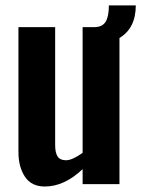

<svg xmlns="http://www.w3.org/2000/svg" viewBox="-20 -678 520 707"><path d="M145 8.8Q95.7 8.8 71.8 -27.3Q47.9 -63.5 47.9 -118.2V-578.1H183.1V-143.1Q183.1 -115.7 192.1 -101.8Q201.2 -87.9 223.1 -87.9Q246.1 -87.9 284.2 -115.2V-578.1H327.1Q356.4 -578.1 368.7 -597.4Q380.9 -616.7 380.9 -658.2H480Q480 -574.2 419.9 -538.1V0H284.2V-55.2Q216.8 8.8 145 8.8Z"/></svg>

Font: Oswald Medium
Style: Regular
Weight: 500
Designer: Vernon Adams
Foundry: Vernon Adams
Version: Version 4.103